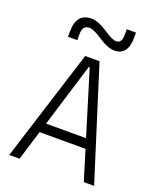

<svg xmlns="http://www.w3.org/2000/svg" viewBox="-166 -1021 918 1119"><g transform="rotate(20 293.0 -461.5)"><path d="M29.8 0 248.5 -693.4H337.4L556.2 0H492.2L435.5 -185.5H150.4L93.8 0ZM290 -640.1 168.9 -245.1H417L295.9 -640.1ZM116.2 -764.6V-798.8Q116.2 -911.1 210.9 -911.1Q251.5 -911.1 308.6 -873Q335.9 -854.5 355.2 -845.2Q374.5 -835.9 388.7 -835.9Q422.9 -835.9 422.9 -887.2V-922.9H480V-892.1Q480 -781.2 395.5 -781.2Q354.5 -781.2 293.5 -822.3Q269.5 -838.4 250.2 -847.4Q231 -856.4 216.8 -856.4Q173.8 -856.4 173.8 -803.7V-764.6Z"/></g></svg>

Font: Caskaydia Cove Light
Style: Regular
Weight: 300
Monospace: yes
Designer: Aaron Bell
Foundry: Saja Typeworks
Version: Version 4.300; ttfautohint (v1.8.3)